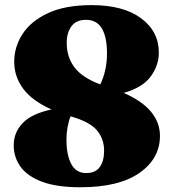

<svg xmlns="http://www.w3.org/2000/svg" viewBox="-20 -736 690 770"><path d="M302.5 15Q208 15 149 -7Q90 -29 62.5 -67.2Q35 -105.5 35 -153.5Q35 -204.5 70.8 -242.2Q106.5 -280 186.5 -297Q108.5 -332 72.8 -380.5Q37 -429 37 -488.5Q37 -548 70.5 -599.8Q104 -651.5 172.8 -683.5Q241.5 -715.5 347.5 -715.5Q474.5 -715.5 545.8 -662.8Q617 -610 617 -524.5Q617 -473.5 584.2 -429Q551.5 -384.5 476 -363.5Q551 -330.5 586.2 -287.2Q621.5 -244 621.5 -191Q621.5 -100 539.2 -42.5Q457 15 302.5 15ZM247.5 -564.5Q247.5 -507 278.8 -465.8Q310 -424.5 382 -397.5Q394.5 -422 401.8 -453.8Q409 -485.5 409 -521.5Q409 -587.5 388.5 -622Q368 -656.5 324.5 -656.5Q285.5 -656.5 266.5 -630.5Q247.5 -604.5 247.5 -564.5ZM246.5 -177Q246.5 -114.5 265.8 -78.2Q285 -42 325.5 -42Q363 -42 380.2 -66.2Q397.5 -90.5 397.5 -131.5Q397.5 -178.5 369 -213Q340.5 -247.5 263 -269.5Q255 -249.5 250.8 -225Q246.5 -200.5 246.5 -177Z"/></svg>

Font: Fraunces 72pt S050 Black
Style: Regular
Weight: 900
Version: Version 1.000; ttfautohint (v1.8.3)